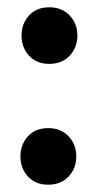

<svg xmlns="http://www.w3.org/2000/svg" viewBox="-20 -491 265 526"><path d="M39 -394Q39 -426 59.5 -448.5Q80 -471 115 -471Q150 -471 171 -448.5Q192 -426 192 -394Q192 -361 171 -338.5Q150 -316 115 -316Q80 -316 59.5 -338.5Q39 -361 39 -394ZM36 -62Q36 -95 56.5 -117.5Q77 -140 112 -140Q147 -140 168 -117.5Q189 -95 189 -62Q189 -30 168 -7.5Q147 15 112 15Q77 15 56.5 -7.5Q36 -30 36 -62Z"/></svg>

Font: Baloo Da 2 SemiBold
Style: Regular
Weight: 600
Designer: Noopur Datye, Sulekha Rajkumar and Ek Type
Foundry: Ek Type
Version: Version 1.640;hotconv 1.0.111;makeotfexe 2.5.65597; ttfautoh